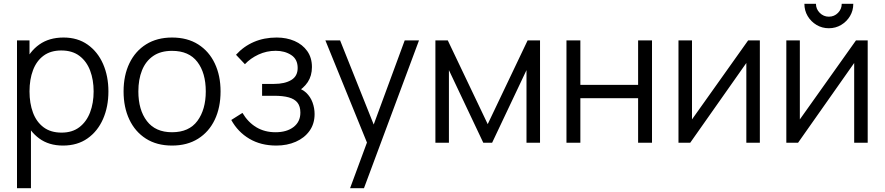

<svg xmlns="http://www.w3.org/2000/svg" viewBox="-20 -753 4668 1013"><path d="M312.3 15Q237.8 15 186.5 -22.8Q135.2 -60.7 108.6 -125.3Q82 -190 82 -270.7Q82 -352.3 108.7 -416.7Q135.3 -481 187.3 -518Q239.3 -555 315.3 -555Q389.5 -555 442.5 -517.5Q495.5 -480 523.8 -415.6Q552 -351.2 552 -270.7Q552 -189.7 523.6 -125Q495.2 -60.3 441.7 -22.7Q388.2 15 312.3 15ZM69.7 240V-540H135.7V-133.3H143.3V240ZM305 -53.3Q361.3 -53.3 398.8 -82Q436.3 -110.7 455.2 -159.9Q474 -209.2 474 -270.7Q474 -331.7 455.5 -380.6Q437 -429.5 399.2 -458.1Q361.5 -486.7 303.3 -486.7Q247.2 -486.7 209.9 -459.2Q172.7 -431.7 154.2 -382.8Q135.7 -334 135.7 -270.7Q135.7 -208 154 -158.8Q172.3 -109.7 209.9 -81.5Q247.5 -53.3 305 -53.3Z M887.7 15Q807.2 15 750 -21.5Q692.8 -58 662.4 -122.4Q632 -186.8 632 -270.7Q632 -355.5 663 -419.6Q694 -483.7 751.3 -519.3Q808.7 -555 887.7 -555Q968.5 -555 1025.8 -518.7Q1083 -482.3 1113.3 -418.2Q1143.7 -354.2 1143.7 -270.7Q1143.7 -185.7 1113.1 -121.4Q1082.5 -57.2 1025.1 -21.1Q967.7 15 887.7 15ZM887.7 -55.3Q977.5 -55.3 1021.6 -115.2Q1065.7 -175.2 1065.7 -270.7Q1065.7 -368.3 1021.2 -426.5Q976.8 -484.7 887.7 -484.7Q827.2 -484.7 787.8 -457.3Q748.5 -430 729.2 -381.8Q710 -333.7 710 -270.7Q710 -173.2 755.1 -114.2Q800.2 -55.3 887.7 -55.3Z M1437.8 15Q1356.3 15 1295.8 -20.8Q1235.2 -56.5 1200.2 -120L1259.2 -157.3Q1288.7 -107.7 1332.6 -81.5Q1376.5 -55.3 1433.5 -55.3Q1493 -55.3 1528.9 -83Q1564.8 -110.7 1564.8 -158.7Q1564.8 -191.7 1549.6 -211.2Q1534.3 -230.7 1503.6 -239.2Q1472.8 -247.7 1426.8 -247.7H1362.8V-310.3H1426.2Q1482.2 -310.3 1516.3 -330.6Q1550.5 -350.8 1550.5 -394.3Q1550.5 -440.7 1516.3 -462.8Q1482.2 -485 1434.5 -485Q1386.5 -485 1343.8 -465.2Q1301.2 -445.3 1272.2 -414.3L1225.2 -464Q1265.5 -508.5 1319.8 -531.8Q1374 -555 1439.8 -555Q1491.8 -555 1534.1 -536.7Q1576.3 -518.3 1601.1 -483.4Q1625.8 -448.5 1625.8 -399.3Q1625.8 -353.3 1603.7 -319.8Q1581.5 -286.3 1541.2 -264.3L1536.8 -292Q1572.2 -285.7 1595.1 -264.1Q1618 -242.5 1628.9 -212.5Q1639.8 -182.5 1639.8 -151.3Q1639.8 -100 1613.2 -62.7Q1586.5 -25.3 1540.7 -5.2Q1494.8 15 1437.8 15Z M1827 240 1931.7 -43.3 1933 40.7 1696.7 -540H1774.3L1968.3 -54.3H1936.3L2115.3 -540H2190.7L1900.3 240Z M2277.2 0V-540H2342.5L2553.2 -98L2763.8 -540H2829.2V0H2757.8V-383L2576.5 0H2529.8L2348.5 -383V0Z M2968.7 0V-540H3042V-305.3H3346.7V-540H3420V0H3346.7V-235H3042V0Z M3989 -540V0H3917.7V-420.7L3621.7 0H3559.7V-540H3631V-123L3927.3 -540Z M4353 -604Q4317.4 -604 4288 -621.5Q4258.7 -639 4241.3 -668.2Q4224 -697.3 4224 -733H4285Q4285 -705.2 4305.1 -685.1Q4325.2 -665 4353 -665Q4381.6 -665 4401.3 -685.1Q4421 -705.2 4421 -733H4482Q4482 -697.3 4464.7 -668.2Q4447.3 -639 4418 -621.5Q4388.6 -604 4353 -604ZM4558 -540V0H4486.7V-420.7L4190.7 0H4128.7V-540H4200V-123L4496.3 -540Z"/></svg>

Font: Manrope ExtraLight
Style: Regular
Weight: 200
Designer: Mikhail Sharanda
Foundry: Mikhail Sharanda
Version: Version 4.505